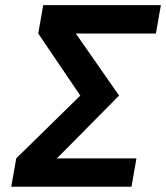

<svg xmlns="http://www.w3.org/2000/svg" viewBox="-20 -713 634 733"><path d="M22.9 0H481.9L501 -108.4H197.3L434.6 -348.1L269.5 -585H575.2L594.2 -693.4H145L126 -585L286.6 -348.1L42 -108.4Z"/></svg>

Font: Cascadia Mono PL SemiBold
Style: Italic
Weight: 600
Italic angle: -10°
Monospace: yes
Designer: Aaron Bell
Foundry: Saja Typeworks
Version: Version 2404.023